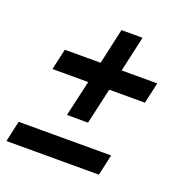

<svg xmlns="http://www.w3.org/2000/svg" viewBox="-126 -690 766 799"><g transform="rotate(20 257.5 -291.0)"><path d="M186 -180.5 222.5 -339.5H64L85 -432.5H243.5L278.5 -590H372L336.5 -432.5H494.5L473.5 -339.5H315.5L279.5 -180.5ZM-13.5 7.5 7 -85H416.5L396 7.5Z"/></g></svg>

Font: Besley* Narrow Heavy
Style: Italic
Weight: 800
Width: 4
Italic angle: -13°
Designer: Owen Earl
Foundry: indestructible type*
Version: Version 3.000; ttfautohint (v1.8.3)